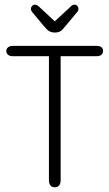

<svg xmlns="http://www.w3.org/2000/svg" viewBox="-20 -792 467 820"><path d="M189 -552V-23Q189 -8 195.5 0Q202 8 214 8Q226 8 232.5 0Q239 -8 239 -23V-552H393Q406 -552 413 -558Q420 -564 420 -574Q420 -585 413 -590.5Q406 -596 393 -596H34Q22 -596 14.5 -590Q7 -584 7 -574Q7 -564 14.5 -558Q22 -552 34 -552ZM214 -701 146 -764Q137 -772 129 -772Q122 -772 117 -766.5Q112 -761 112 -754Q112 -747 117 -741L168 -680Q180 -665 190 -659Q200 -653 214 -653Q228 -653 237.5 -658.5Q247 -664 259 -680L310 -741Q313 -744 314 -747.5Q315 -751 315 -754Q315 -762 310 -767Q305 -772 297 -772Q289 -772 281 -763Z"/></svg>

Font: Beiruti Light
Style: Regular
Weight: 300
Designer: Arlette Boutros
Foundry: Boutros
Version: Version 1.41